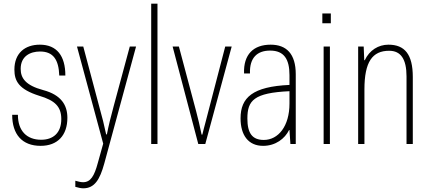

<svg xmlns="http://www.w3.org/2000/svg" viewBox="-20 -780 2330 1040"><path d="M200 10C292 10 345 -47 345 -142C345 -210 312 -266 214 -292C117 -318 92 -358 92 -407C92 -476 144 -501 197 -501C269 -501 298 -456 301 -371H334C334 -477 288 -538 196 -538C115 -538 58 -492 58 -403C58 -341 82 -296 193 -261C278 -236 312 -202 312 -135C312 -60 268 -23 203 -23C125 -23 77 -71 77 -158H46C46 -52 100 10 200 10Z M431 240C492 240 521 193 545 105L717 -528H683L596 -206C580 -147 568 -99 559 -52H555C545 -99 533 -149 518 -201L431 -528H397L539 -2L510 102C491 173 471 207 430 207C417 207 402 203 388 199V232C405 237 419 240 431 240Z M799 0H833V-760H799Z M1054 0H1092L1235 -528H1200L1093 -117C1086 -94 1082 -73 1076 -51H1072C1063 -97 1053 -136 1042 -179L949 -528H915Z M1405 10C1473 10 1523 -29 1546 -76H1548L1553 0H1582V-378C1582 -488 1532 -538 1446 -538C1353 -538 1298 -485 1302 -382H1334C1331 -468 1374 -506 1443 -506C1519 -506 1548 -459 1548 -373V-320C1349 -311 1283 -252 1283 -139C1283 -48 1325 10 1405 10ZM1409 -22C1346 -22 1320 -59 1320 -138C1320 -236 1355 -277 1548 -286V-219C1548 -96 1487 -22 1409 -22Z M1726 -654H1772V-707H1726ZM1733 0H1767V-528H1733Z M1920 0H1954V-296C1954 -445 1997 -505 2088 -505C2151 -505 2182 -460 2182 -366V0H2216V-363C2216 -486 2172 -538 2084 -538C2030 -538 1981 -508 1956 -454H1953L1950 -528H1920Z"/></svg>

Font: Kathrein 37 Thin Condensed
Style: Regular
Weight: 250
Width: 3
Designer: Lazydogs Typefoundry, based on Open Sans by Ascender Corporation
Foundry: Lazydogs Typefoundry
Version: Version 1.003;PS 001.003;hotconv 1.0.88;makeotf.lib2.5.64775